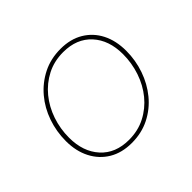

<svg xmlns="http://www.w3.org/2000/svg" viewBox="-121 -659 825 825"><g transform="rotate(-45 292.0 -246.5)"><path d="M258 5Q198 5 154.5 -21Q111 -47 87 -93.5Q63 -140 63 -201Q63 -259 81.5 -312.5Q100 -366 135 -407.5Q170 -449 218.5 -473.5Q267 -498 327 -498Q387 -498 430.5 -472Q474 -446 497.5 -400Q521 -354 521 -292Q521 -235 502.5 -181.5Q484 -128 449.5 -86Q415 -44 366.5 -19.5Q318 5 258 5ZM259 -13Q314 -13 358.5 -36Q403 -59 435 -98Q467 -137 484 -187.5Q501 -238 501 -292Q501 -377 454 -428.5Q407 -480 325 -480Q270 -480 225.5 -457Q181 -434 149 -395Q117 -356 100 -306Q83 -256 83 -202Q83 -117 130 -65Q177 -13 259 -13Z"/></g></svg>

Font: Hanken Grotesk Thin
Style: Italic
Weight: 250
Italic angle: -8°
Designer: Alfredo Marco Pradil
Foundry: Hanken Design Co.
Version: Version 3.013